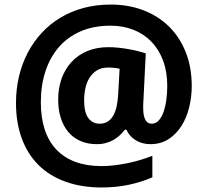

<svg xmlns="http://www.w3.org/2000/svg" viewBox="-20 -743 906 838"><path d="M816.9 -367.2Q816.9 -320.8 805.9 -275.4Q794.9 -230 772.5 -194.1Q750 -158.2 716.1 -136Q682.1 -113.8 636.2 -113.8Q617.7 -113.8 601.3 -118.4Q585 -123 571.3 -131.6Q557.6 -140.1 547.6 -151.6Q537.6 -163.1 532.2 -176.8H524.9Q515.6 -164.6 503.4 -153.1Q491.2 -141.6 476.1 -132.8Q460.9 -124 442.6 -118.9Q424.3 -113.8 402.8 -113.8Q362.3 -113.8 330.8 -127.7Q299.3 -141.6 277.8 -167.2Q256.3 -192.9 245.1 -228.8Q233.9 -264.6 233.9 -308.1Q233.9 -358.4 249 -400.4Q264.2 -442.4 292.5 -472.9Q320.8 -503.4 361.3 -520.3Q401.9 -537.1 452.1 -537.1Q474.1 -537.1 497.6 -534.7Q521 -532.2 542.7 -528.3Q564.5 -524.4 583.5 -519.5Q602.5 -514.6 616.2 -509.8L606 -305.2Q605 -294.4 605 -284.2Q605 -273.9 605 -271Q605 -250.5 608.2 -237.3Q611.3 -224.1 616.5 -216.6Q621.6 -209 628.2 -206.1Q634.8 -203.1 642.1 -203.1Q659.2 -203.1 671.9 -216.3Q684.6 -229.5 692.9 -252Q701.2 -274.4 705.6 -304.4Q710 -334.5 710 -368.2Q710 -430.7 691.4 -479.5Q672.9 -528.3 639.9 -562Q606.9 -595.7 561.5 -613.3Q516.1 -630.9 462.9 -630.9Q388.2 -630.9 331.3 -606Q274.4 -581.1 236.1 -536.4Q197.8 -491.7 178 -430.7Q158.2 -369.6 158.2 -296.9Q158.2 -229.5 175.3 -177.5Q192.4 -125.5 226.1 -90.1Q259.8 -54.7 309.1 -36.4Q358.4 -18.1 422.9 -18.1Q450.2 -18.1 479 -21.5Q507.8 -24.9 536.4 -30.8Q564.9 -36.6 592.5 -44.9Q620.1 -53.2 645 -63V30.8Q599.1 51.3 543.2 63.2Q487.3 75.2 423.8 75.2Q335.4 75.2 265.9 50Q196.3 24.9 148.4 -22.5Q100.6 -69.8 75.2 -138.4Q49.8 -207 49.8 -293.9Q49.8 -354.5 63 -409.9Q76.2 -465.3 101.1 -512.9Q126 -560.5 161.9 -599.4Q197.8 -638.2 243.7 -665.8Q289.6 -693.4 344.7 -708.3Q399.9 -723.1 462.9 -723.1Q540 -723.1 605 -698.5Q669.9 -673.8 717 -627.7Q764.2 -581.5 790.5 -515.6Q816.9 -449.7 816.9 -367.2ZM347.2 -306.2Q347.2 -251.5 365.7 -227.3Q384.3 -203.1 415 -203.1Q435.5 -203.1 450.4 -212.6Q465.3 -222.2 474.9 -239.5Q484.4 -256.8 489.5 -281Q494.6 -305.2 496.1 -335L502 -442.9Q492.2 -445.3 479 -446.8Q465.8 -448.2 452.1 -448.2Q423.3 -448.2 403.3 -436Q383.3 -423.8 370.8 -403.8Q358.4 -383.8 352.8 -358.2Q347.2 -332.5 347.2 -306.2Z"/></svg>

Font: Droid Sans
Style: Bold
Weight: 700
Foundry: Ascender Corporation
Version: Version 1.00 build 112